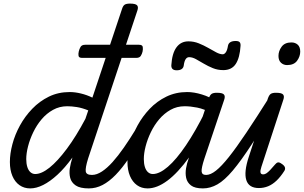

<svg xmlns="http://www.w3.org/2000/svg" viewBox="-20 -1031 1690 1068"><path d="M148 17Q114 17 88.5 -1Q63 -19 49 -52Q35 -85 35 -130Q35 -176 49 -229Q63 -282 91 -333Q119 -384 159.5 -426Q200 -468 252 -493.5Q304 -519 368 -519Q397 -519 430 -511Q463 -503 494 -488L658 -979Q664 -999 673.5 -1005Q683 -1011 703 -1011Q734 -1011 742.5 -1001.5Q751 -992 744 -972L470 -149Q454 -97 457 -77.5Q460 -58 491 -58Q500 -58 504.5 -46.5Q509 -35 507.5 -20.5Q506 -6 498 5.5Q490 17 474 17Q425 17 401 0.5Q377 -16 370.5 -41.5Q364 -67 368.5 -95.5Q373 -124 381 -148L383 -155Q341 -97 299.5 -59Q258 -21 220 -2Q182 17 148 17ZM176 -63Q211 -63 255.5 -98.5Q300 -134 351.5 -203Q403 -272 455 -370L471 -417Q436 -431 407 -435.5Q378 -440 354 -440Q311 -440 275 -420Q239 -400 211.5 -367.5Q184 -335 165 -295.5Q146 -256 136 -217Q126 -178 126 -146Q126 -121 132 -102Q138 -83 149.5 -73Q161 -63 176 -63Z M474 17Q460 17 453 5.5Q446 -6 447.5 -20.5Q449 -35 460 -46.5Q471 -58 492 -58Q518 -58 547 -77Q576 -96 606.5 -130Q637 -164 669 -210Q701 -256 734 -310Q742 -323 756 -321Q770 -319 779 -308.5Q788 -298 780 -285Q737 -210 698.5 -153Q660 -96 623.5 -58.5Q587 -21 550.5 -2Q514 17 474 17Z M437 -709Q419 -709 417 -720Q415 -731 418 -744Q421 -758 428 -770Q435 -782 454 -782H753Q772 -782 774 -770Q776 -758 773 -744Q770 -731 763 -720Q756 -709 738 -709Z M801 17Q767 17 742 -1Q717 -19 703 -52Q689 -85 689 -130Q689 -176 703 -229Q717 -282 745 -333Q773 -384 813 -426Q853 -468 905.5 -493.5Q958 -519 1021 -519Q1059 -519 1103 -505.5Q1147 -492 1182 -468L1164 -399Q1115 -425 1077 -432.5Q1039 -440 1007 -440Q964 -440 928.5 -420Q893 -400 865.5 -367.5Q838 -335 819 -295.5Q800 -256 790 -217Q780 -178 780 -146Q780 -121 786 -102Q792 -83 803.5 -73Q815 -63 830 -63Q867 -63 914 -103.5Q961 -144 1014.5 -223Q1068 -302 1124 -415L1161 -378Q1096 -244 1032.5 -156.5Q969 -69 911 -26Q853 17 801 17ZM1109 17Q1064 17 1042.5 0.5Q1021 -16 1015.5 -41.5Q1010 -67 1015 -95.5Q1020 -124 1029 -148L1141 -483Q1148 -503 1157.5 -509Q1167 -515 1186 -515Q1217 -515 1225.5 -505.5Q1234 -496 1227 -476L1117 -149Q1100 -97 1101.5 -77.5Q1103 -58 1126 -58Q1140 -58 1147 -46.5Q1154 -35 1152.5 -20.5Q1151 -6 1140.5 5.5Q1130 17 1109 17Z M1109 17Q1095 17 1088 5.5Q1081 -6 1082.5 -20.5Q1084 -35 1095 -46.5Q1106 -58 1127 -58Q1151 -58 1181.5 -82Q1212 -106 1253 -157.5Q1294 -209 1350 -292.5Q1406 -376 1481 -495Q1490 -509 1504.5 -507Q1519 -505 1528 -494Q1537 -483 1529 -470Q1444 -326 1382.5 -231.5Q1321 -137 1275 -82.5Q1229 -28 1189.5 -5.5Q1150 17 1109 17Z M963 -640Q932 -640 933 -668Q937 -734 961.5 -767.5Q986 -801 1028 -801Q1058 -801 1085.5 -790Q1113 -779 1137.5 -765Q1162 -751 1182.5 -740Q1203 -729 1219 -729Q1228 -729 1236 -740Q1244 -751 1248 -776Q1253 -803 1291 -803Q1307 -803 1313 -796.5Q1319 -790 1318 -776Q1314 -710 1291.5 -675.5Q1269 -641 1222 -641Q1191 -641 1164 -652Q1137 -663 1113.5 -677Q1090 -691 1070 -702Q1050 -713 1032 -713Q1020 -713 1012.5 -701.5Q1005 -690 1002 -666Q1000 -653 990 -646.5Q980 -640 963 -640Z M1420 15Q1364 15 1350 -29.5Q1336 -74 1364 -159L1470 -483Q1477 -503 1486.5 -509Q1496 -515 1515 -515Q1546 -515 1554.5 -505.5Q1563 -496 1556 -476L1434 -103Q1427 -82 1429 -71.5Q1431 -61 1444 -61Q1453 -61 1462 -67Q1471 -73 1482.5 -85Q1494 -97 1510 -116Q1518 -126 1526 -127.5Q1534 -129 1545 -121Q1561 -111 1564.5 -101Q1568 -91 1562 -81Q1541 -48 1518.5 -26.5Q1496 -5 1471.5 5Q1447 15 1420 15ZM1577 -669Q1557 -669 1543 -682Q1529 -695 1529 -720Q1529 -747 1546.5 -771Q1564 -795 1601 -795Q1622 -795 1636 -782.5Q1650 -770 1650 -744Q1650 -717 1632.5 -693Q1615 -669 1577 -669Z"/></svg>

Font: Playwrite CA
Style: Regular
Weight: 400
Designer: Veronika Burian, José Scaglione
Foundry: TypeTogether
Version: Version 1.002